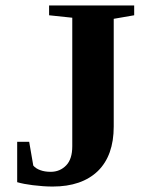

<svg xmlns="http://www.w3.org/2000/svg" viewBox="-20 -671 540 704"><path d="M245 -606 160 -615V-651H472V-615L397 -602V-207Q397 -101 339 -44Q280 13 173 13Q140 13 100 8Q67 4 43 -3V-151H87L102 -64Q111 -53 128 -47Q144 -41 166 -41Q200 -41 223 -65Q245 -88 245 -135Z"/></svg>

Font: Libra Serif Modern
Style: Bold
Weight: 700
Designer: Stefan Peev, Context Ltd
Foundry: Ascender Corporation
Version: Version 1.000